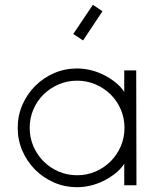

<svg xmlns="http://www.w3.org/2000/svg" viewBox="-20 -788 686 802"><path d="M302 -502Q329 -502 357 -495.5Q385 -489 411.5 -476Q438 -463 461 -445Q484 -427 499 -404V-494H549L550 -14H499V-104Q484 -81 461 -63Q438 -45 411.5 -32Q385 -19 357 -12.5Q329 -6 302 -6Q251 -6 206 -25.5Q161 -45 127 -79Q93 -113 73.5 -158Q54 -203 54 -254Q54 -305 73.5 -350Q93 -395 127 -429Q161 -463 206 -482.5Q251 -502 302 -502ZM119.5 -331Q104 -295 104 -254Q104 -213 119.5 -177Q135 -141 162 -114Q189 -87 225 -71.5Q261 -56 302 -56Q343 -56 379 -71.5Q415 -87 442 -114Q469 -141 484.5 -177Q500 -213 500 -254Q500 -295 484.5 -331Q469 -367 442 -393.5Q415 -420 379 -435.5Q343 -451 302 -451Q261 -451 225 -435.5Q189 -420 162 -393.5Q135 -367 119.5 -331ZM286 -646 368 -768 408 -741 327 -619Z"/></svg>

Font: Leon Sans
Style: Light
Weight: 300
Designer: Jongmin Kim
Version: Version 1.2